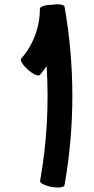

<svg xmlns="http://www.w3.org/2000/svg" viewBox="-20 -840 432 881"><path d="M163 -496C174 -509 184 -522 194 -536C205 -361 195 -184 164 -10C162 0 186 12 217 18C248 23 274 20 276 10C324 -261 324 -539 276 -810C274 -819 249 -823 218 -818C189 -818 163 -810 163 -800C163 -716 133 -634 77 -571C71 -563 85 -541 108 -520C132 -499 156 -489 163 -496Z"/></svg>

Font: Nupuram SemiBold
Style: Regular
Weight: 600
Designer: Santhosh Thottingal (santhosh.thottingal@gmail.com)
Foundry: SMC
Version: Version 1.000